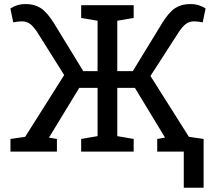

<svg xmlns="http://www.w3.org/2000/svg" viewBox="-20 -736 1037 932"><path d="M30.8 0V-61.5L102.1 -71.8L291.5 -371.6L161.6 -578.6Q142.6 -607.4 126 -619.9Q109.4 -632.3 86.4 -632.3Q75.7 -632.3 65.2 -630.9Q54.7 -629.4 44.4 -627.4L30.3 -694.8Q45.9 -705.1 64 -710.7Q82 -716.3 106 -716.3Q146.5 -716.3 177.5 -696.8Q208.5 -677.2 242.7 -622.1L384.3 -390.6H453.6V-635.3L374 -648.9V-710.9H628.9V-648.9L549.3 -635.3V-390.6H624.5L766.1 -622.1Q799.8 -677.2 830.6 -696.8Q861.3 -716.3 902.8 -716.3Q926.3 -716.3 944.3 -710.7Q962.4 -705.1 978 -694.8L963.9 -627.4Q953.6 -629.4 943.1 -630.9Q932.6 -632.3 922.4 -632.3Q898.9 -632.3 882.3 -619.9Q865.7 -607.4 846.7 -578.6L710.4 -367.2L897 -71.8L968.3 -61.5V0H743.2V-61.5L781.2 -67.9L779.8 -70.3L634.8 -309.6H549.3V-75.2L628.9 -61.5V0H374V-61.5L453.6 -75.2V-309.6H364.7L218.8 -69.8L217.8 -67.9L256.3 -61.5V0ZM872.1 175.3V-52.7H968.3V175.3Z"/></svg>

Font: Roboto Slab
Style: Regular
Weight: 400
Designer: Google
Version: Version 2.000; ttfautohint (v1.8.1.43-b0c9)